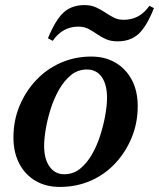

<svg xmlns="http://www.w3.org/2000/svg" viewBox="-20 -724 627 757"><path d="M216 13Q161 13 120 -11Q79 -35 56 -79Q33 -123 33 -182Q33 -249 57 -306.5Q81 -364 122.5 -408Q164 -452 219.5 -476.5Q275 -501 340 -501Q395 -501 436 -476.5Q477 -452 500 -408.5Q523 -365 523 -305Q523 -239 499 -181Q475 -123 433.5 -79Q392 -35 336.5 -11Q281 13 216 13ZM233 -37Q269 -37 296 -59Q323 -81 343 -116Q363 -151 376 -192.5Q389 -234 395.5 -272.5Q402 -311 402 -338Q402 -391 381 -420.5Q360 -450 323 -450Q287 -450 260 -428Q233 -406 213 -371Q193 -336 180 -295Q167 -254 160.5 -215.5Q154 -177 154 -149Q154 -97 175.5 -67Q197 -37 233 -37ZM444 -561Q417 -561 398 -569.5Q379 -578 362.5 -589.5Q346 -601 329 -610Q312 -619 289 -619Q226 -619 188 -563L169 -573Q199 -646 231 -675Q263 -704 313 -704Q339 -704 358.5 -695Q378 -686 394.5 -675Q411 -664 428 -655Q445 -646 468 -646Q531 -646 569 -701L587 -692Q558 -619 526 -590Q494 -561 444 -561Z"/></svg>

Font: Platypi Light Medium
Style: Italic
Weight: 500
Italic angle: -13°
Version: Version 1.200